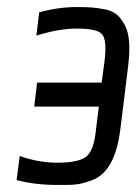

<svg xmlns="http://www.w3.org/2000/svg" viewBox="-20 -514 388 544"><path d="M27 -4C59 5 98 10 142 10C186 10 201 11 237 -2C285 -18 311 -68 321 -148L343 -326C349 -376 348 -416 334 -442C321 -466 309 -480 280 -487C248 -493 235 -494 196 -494C162 -494 127 -489 91 -479L83 -413C124 -426 162 -433 197 -433C236 -433 260 -428 269 -417C279 -406 281 -380 276 -339L268 -280H85L77 -212H260L251 -139C247 -104 238 -81 224 -70C210 -59 183 -53 143 -53C108 -53 72 -59 36 -72Z"/></svg>

Font: Gamestation Condensed
Style: Italic
Weight: 400
Width: 3
Designer: Jonas Hecksher
Foundry: Jonas Hecksher, Playtypeª, e-types AS
Version: Version 1.003